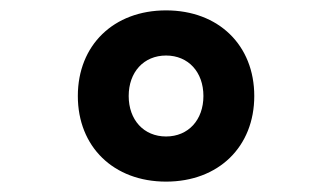

<svg xmlns="http://www.w3.org/2000/svg" viewBox="-20 -760 640 370"><path d="M300 -410C401 -410 470 -477 470 -575C470 -673 401 -740 300 -740C199 -740 130 -673 130 -575C130 -477 199 -410 300 -410ZM300 -497C257 -497 228 -529 228 -575C228 -621 257 -653 300 -653C343 -653 372 -621 372 -575C372 -529 343 -497 300 -497Z"/></svg>

Font: JetBrains Mono ExtraBold
Style: Regular
Weight: 800
Monospace: yes
Designer: Philipp Nurullin, Konstantin Bulenkov
Foundry: JetBrains
Version: Version 2.305